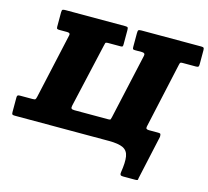

<svg xmlns="http://www.w3.org/2000/svg" viewBox="-159 -900 1355 1251"><g transform="rotate(15 519.0 -275.0)"><path d="M335 -161Q331.5 -146 336.2 -140.5Q341 -135 356.5 -135H585.5Q598.5 -135 600.2 -139.5Q602 -144 605 -156.5L702.5 -595Q707 -615 683.5 -615H636.5Q626.5 -615 623.2 -618Q620 -621 620 -632V-725Q620 -742 624.2 -746Q628.5 -750 645 -750H1047.5Q1060 -750 1063.8 -746.5Q1067.5 -743 1067.5 -730V-636Q1067.5 -622.5 1063.8 -618.8Q1060 -615 1047 -615H958Q946 -615 943 -612.2Q940 -609.5 937.5 -598L840 -154.5Q837.5 -143 843 -139Q848.5 -135 859.5 -135H922.5Q935.5 -135 937.8 -130Q940 -125 940 -112L875 184.5Q875 195.5 871.2 197.8Q867.5 200 856 200H774Q760 200 756.2 194.2Q752.5 188.5 754.5 176.5Q765.5 107.5 759.2 69Q753 30.5 721.5 15.2Q690 0 625 0H-10Q-22 0 -26 -3.2Q-30 -6.5 -30 -19V-118Q-30 -128.5 -25.8 -131.8Q-21.5 -135 -10.5 -135H72.5Q89 -135 92.8 -138.8Q96.5 -142.5 100 -158L197.5 -598Q201.5 -615 179 -615H127Q117 -615 112.2 -617.5Q107.5 -620 107.5 -631V-728Q107.5 -744 112.8 -747Q118 -750 132.5 -750H535Q548.5 -750 551.8 -746Q555 -742 555 -728V-633Q555 -622.5 552.8 -618.8Q550.5 -615 540.5 -615H453.5Q439 -615 437.2 -609Q435.5 -603 432.5 -590Z"/></g></svg>

Font: Besley* Fatface
Style: Italic
Weight: 900
Italic angle: -13°
Designer: Owen Earl
Foundry: indestructible type*
Version: Version 3.000; ttfautohint (v1.8.3)